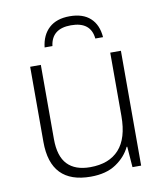

<svg xmlns="http://www.w3.org/2000/svg" viewBox="-83 -795 755 874"><g transform="rotate(-10 295.0 -358.0)"><path d="M500.5 -530.8V0H460.4L453.1 -95.7H450.2Q429.7 -51.8 384 -21Q338.4 9.8 266.6 9.8Q81.1 9.8 81.1 -183.1V-530.8H130.4V-188Q130.4 -108.4 166.3 -70.8Q202.1 -33.2 271.5 -33.2Q358.9 -33.2 405 -84Q451.2 -134.8 451.2 -237.8V-530.8ZM297.4 -726.1Q358.9 -726.1 392.8 -694.8Q426.8 -663.6 431.2 -606H395.5Q387.7 -684.6 296.4 -684.6Q207 -684.6 197.3 -606H161.1Q167.5 -662.6 202.1 -694.3Q236.8 -726.1 297.4 -726.1Z"/></g></svg>

Font: Open Sans Light
Style: Regular
Weight: 300
Designer: Monotype Design Team
Foundry: Monotype Imaging Inc.
Version: Version 3.000; ttfautohint (v1.8.4)